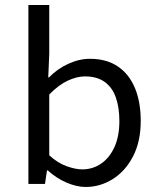

<svg xmlns="http://www.w3.org/2000/svg" viewBox="-20 -732 640 764"><path d="M321 12Q285 12 244.5 -5.5Q204 -23 170 -54H167L159 0H93V-712H176V-518L172 -424H175Q208 -458 251.5 -478Q295 -498 338 -498Q404 -498 449 -467.5Q494 -437 517 -381.5Q540 -326 540 -251Q540 -168 509 -109Q478 -50 428 -19Q378 12 321 12ZM307 -58Q349 -58 382.5 -81Q416 -104 435.5 -147Q455 -190 455 -250Q455 -304 441 -344Q427 -384 396.5 -406Q366 -428 318 -428Q286 -428 249.5 -411Q213 -394 176 -356V-114Q210 -83 245.5 -70.5Q281 -58 307 -58Z"/></svg>

Font: Source Code Variable
Style: Regular
Weight: 400
Monospace: yes
Designer: Paul D. Hunt, Teo Tuominen
Foundry: Adobe Systems Incorporated
Version: Version 1.010;hotconv 1.0.106;makeotfexe 2.5.65593